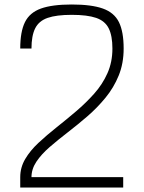

<svg xmlns="http://www.w3.org/2000/svg" viewBox="-20 -834 640 854"><path d="M70 0V-46Q70 -89 92 -126.5Q114 -164 151 -198.5Q188 -233 231.5 -267.5Q275 -302 318.5 -339Q362 -376 399 -417.5Q436 -459 458 -508.5Q480 -558 480 -618Q480 -675 463.5 -708Q447 -741 407.5 -754.5Q368 -768 299 -768Q231 -768 192 -754.5Q153 -741 136.5 -708Q120 -675 120 -618H70Q70 -693 91 -735.5Q112 -778 162 -796Q212 -814 299 -814Q387 -814 437.5 -796Q488 -778 509 -735.5Q530 -693 530 -618Q530 -552 508 -498Q486 -444 449 -399Q412 -354 368.5 -316.5Q325 -279 281.5 -245.5Q238 -212 201 -180Q164 -148 142 -115Q120 -82 120 -46H528V0Z"/></svg>

Font: Victor Mono Thin
Style: Regular
Weight: 100
Monospace: yes
Designer: Rune Bjørnerås
Version: Version 1.561;gftools[0.9.30]